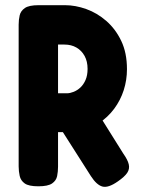

<svg xmlns="http://www.w3.org/2000/svg" viewBox="-20 -710 549 741"><path d="M128 9Q91 9 75.5 -2Q60 -13 56 -31Q52 -49 52 -68V-615Q52 -634 56 -651Q60 -668 76 -679Q92 -690 129 -690H231Q271 -690 313 -675Q355 -660 390.5 -629Q426 -598 448 -552Q470 -506 470 -443Q470 -401 457.5 -362Q445 -323 420.5 -290Q396 -257 360 -233.5Q324 -210 278 -200H204V-67Q204 -48 200.5 -30.5Q197 -13 181 -2Q165 9 128 9ZM435 -10Q398 16 375.5 10Q353 4 331 -30L180 -267L337 -307L456 -117Q473 -93 477 -75.5Q481 -58 471 -43Q461 -28 435 -10ZM204 -350H239Q250 -350 264 -355.5Q278 -361 290 -372Q302 -383 310 -401Q318 -419 318 -444Q318 -473 306.5 -494Q295 -515 275 -526.5Q255 -538 229 -538H204Z"/></svg>

Font: Fredoka Condensed SemiBold
Style: Regular
Weight: 600
Width: 3
Designer: Ben Nathan
Foundry: Milena B. Brandão, Ben Nathan
Version: Version 2.001